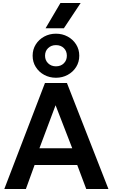

<svg xmlns="http://www.w3.org/2000/svg" viewBox="-20 -1248 744 1268"><path d="M8.5 0 277 -700H422L696 0H549.5L490 -158.5H208.5L151 0ZM240.5 -269H457L347 -553ZM349.5 -734.5Q307 -734.5 272 -753.5Q237 -772.5 216.2 -805.5Q195.5 -838.5 195.5 -880Q195.5 -921.5 216.2 -954.5Q237 -987.5 272 -1006.5Q307 -1025.5 349.5 -1025.5Q392 -1025.5 427 -1006.5Q462 -987.5 482.8 -954.5Q503.5 -921.5 503.5 -880Q503.5 -838.5 482.8 -805.5Q462 -772.5 427 -753.5Q392 -734.5 349.5 -734.5ZM349.5 -810Q381.5 -810 401.5 -829.8Q421.5 -849.5 421.5 -880Q421.5 -911 401.5 -930.5Q381.5 -950 349.5 -950Q318.5 -950 298 -930.5Q277.5 -911 277.5 -880Q277.5 -849.5 298 -829.8Q318.5 -810 349.5 -810ZM281 -1061.5 379 -1228H512.5L402 -1061.5Z"/></svg>

Font: Geologica Cursive Medium
Style: Regular
Weight: 500
Designer: Sindre Bremnes, Frode Helland
Foundry: Monokrom Skriftforlag AS
Version: Version 1.010;gftools[0.9.28]